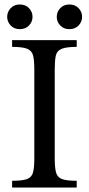

<svg xmlns="http://www.w3.org/2000/svg" viewBox="-20 -836 397 856"><path d="M322 0H34V-30Q79 -30 100 -37.5Q121 -45 127 -66.5Q133 -88 133 -131V-525Q133 -564 128 -586.5Q123 -609 102.5 -618Q82 -627 34 -627V-657H322V-627Q275 -627 254 -618Q233 -609 228.5 -586.5Q224 -564 224 -525V-131Q224 -88 230 -66.5Q236 -45 257 -37.5Q278 -30 322 -30ZM289 -706Q264 -706 248.5 -722.5Q233 -739 233 -761Q233 -783 248.5 -799.5Q264 -816 289 -816Q315 -816 330.5 -799.5Q346 -783 346 -761Q346 -739 330.5 -722.5Q315 -706 289 -706ZM68 -706Q43 -706 27.5 -722.5Q12 -739 12 -761Q12 -783 27.5 -799.5Q43 -816 68 -816Q94 -816 109.5 -799.5Q125 -783 125 -761Q125 -739 109.5 -722.5Q94 -706 68 -706Z"/></svg>

Font: STIX Two Text
Style: Regular
Weight: 400
Designer: Ross Mills, John Hudson & Paul Hanslow, Tiro Typeworks Ltd; with prior portions MicroPress Inc., and Coen Hoffman.
Foundry: Tiro Typeworks Ltd
Version: Version 2.13 b171